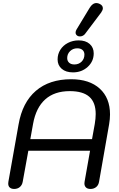

<svg xmlns="http://www.w3.org/2000/svg" viewBox="-20 -1230 778 1260"><path d="M34 -25Q34 -33 35 -37L102 -414Q127 -558 215.5 -634Q304 -710 447 -710Q567 -710 634.5 -648.5Q702 -587 702 -479Q702 -449 696 -414L630 -37Q626 -14 610.5 -2Q595 10 574 10Q554 10 544 0Q534 -10 534 -26Q534 -33 535 -37L571 -241H166L129 -37Q125 -15 110 -2.5Q95 10 73 10Q55 10 44.5 1Q34 -8 34 -25ZM584 -317 602 -417Q608 -453 608 -482Q608 -558 566 -595Q524 -632 438 -632Q337 -632 276.5 -577.5Q216 -523 197 -417L179 -317ZM358 -840Q358 -875 376 -903.5Q394 -932 426 -948.5Q458 -965 496 -965Q542 -965 568.5 -941.5Q595 -918 595 -880Q595 -827 555.5 -791Q516 -755 459 -755Q412 -755 385 -778.5Q358 -802 358 -840ZM534 -872Q534 -891 521.5 -902Q509 -913 487 -913Q459 -913 440 -894.5Q421 -876 421 -849Q421 -830 433.5 -818.5Q446 -807 468 -807Q497 -807 515.5 -825.5Q534 -844 534 -872ZM476 -1016Q476 -1026 482 -1036L568 -1178Q587 -1210 613 -1210Q623 -1210 635 -1204Q655 -1194 655 -1176Q655 -1164 644 -1148L540 -1010Q534 -1001 524.5 -996Q515 -991 505 -991Q496 -991 490 -994Q476 -1002 476 -1016Z"/></svg>

Font: Kodchasan Medium
Style: Italic
Weight: 500
Italic angle: -10°
Version: Version 1.000; ttfautohint (v1.6)